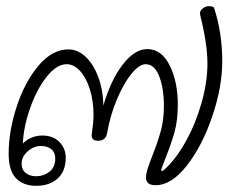

<svg xmlns="http://www.w3.org/2000/svg" viewBox="-20 -610 747 622"><path d="M8 -112Q8 -185 34 -264.5Q60 -344 104.5 -397Q149 -450 202 -450Q232 -450 257.5 -426Q283 -402 298.5 -360Q314 -318 315 -268Q338 -349 377 -400Q416 -451 457 -451Q503 -451 529.5 -398.5Q556 -346 556 -271Q556 -220 545.5 -182.5Q535 -145 517 -100Q505 -67 503 -63Q501 -56 505 -56Q508 -56 515 -63Q551 -96 582.5 -153Q614 -210 633 -277Q652 -344 652 -404Q652 -467 629 -559Q628 -563 628 -569Q629 -577 638 -583.5Q647 -590 656 -590Q673 -590 674 -583Q700 -503 700 -411Q700 -329 668 -234Q636 -139 586 -74.5Q536 -10 484 -10Q453 -10 453 -35Q453 -47 459 -65.5Q465 -84 473 -104Q491 -149 501 -186Q511 -223 511 -266Q511 -325 495.5 -363.5Q480 -402 452 -402Q431 -402 405.5 -370.5Q380 -339 358.5 -287.5Q337 -236 327 -179Q323 -154 297 -154Q277 -154 277 -172L278 -181Q283 -214 283 -238Q283 -283 271 -321Q259 -359 239 -380.5Q219 -402 196 -402Q163 -402 130.5 -360.5Q98 -319 77 -258Q56 -197 54 -145Q65 -157 82 -164Q99 -171 117 -171Q152 -171 172.5 -150Q193 -129 193 -99Q193 -56 167 -32Q141 -8 97 -8Q56 -8 32 -32.5Q8 -57 8 -112ZM159 -97Q159 -116 146.5 -126.5Q134 -137 112 -137Q89 -137 69.5 -119.5Q50 -102 50 -80Q50 -60 63.5 -49.5Q77 -39 97 -39Q121 -39 140 -53.5Q159 -68 159 -97Z"/></svg>

Font: Mali Light
Style: Italic
Weight: 300
Italic angle: -10°
Version: Version 1.000; ttfautohint (v1.6)